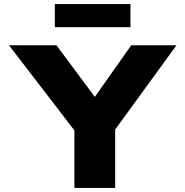

<svg xmlns="http://www.w3.org/2000/svg" viewBox="-20 -922 910 942"><path d="M345 0V-329L359 -264L24 -700H257L505 -366L389 -367L624 -700H846L536 -274L545 -337V0ZM249 -789V-902H620V-789Z"/></svg>

Font: Lexend Giga ExtraBold
Style: Regular
Weight: 800
Designer: Bonnie Shaver-Troup, Thomas Jockin
Foundry: Lexend
Version: Version 1.007